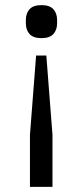

<svg xmlns="http://www.w3.org/2000/svg" viewBox="-20 -548 324 750"><path d="M97 182V-21L121 -331H161L185 -21V182ZM142 -399Q110 -399 95.5 -415Q81 -431 81 -457V-470Q81 -496 95.5 -512Q110 -528 142 -528Q174 -528 188.5 -512Q203 -496 203 -470V-457Q203 -431 188.5 -415Q174 -399 142 -399Z"/></svg>

Font: IBM Plex Thai
Style: Regular
Weight: 400
Designer: Mike Abbink, Paul van der Laan, Pieter van Rosmalen, Ben Mitchell, Mark Frömberg
Foundry: Bold Monday
Version: Version 1.0